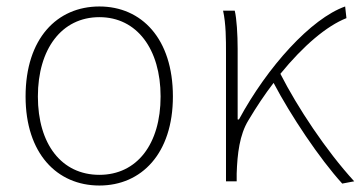

<svg xmlns="http://www.w3.org/2000/svg" viewBox="-20 -560 1114 593"><path d="M287 13C417 13 514 -86 514 -262C514 -441 417 -540 287 -540C156 -540 59 -441 59 -262C59 -86 156 13 287 13ZM287 -20C170 -20 97 -115 97 -262C97 -408 170 -507 287 -507C403 -507 476 -408 476 -262C476 -115 403 -20 287 -20Z M1074 0C987 -95 899 -228 846 -332C917 -419 989 -480 1050 -504L1046 -540C941 -503 806 -354 718 -191H714V-409C714 -453 711 -503 705 -527H669C678 -486 678 -438 678 -396V0H711V-24C713 -85 720 -144 747 -188C772 -230 798 -269 825 -304C878 -203 967 -70 1037 7Z"/></svg>

Font: Kinto Sans Thin
Style: Regular
Weight: 100
Designer: Authors: Ryoko NISHIZUKA  (kana & ideographs); Paul D. Hunt (Latin, Greek & Cyrillic); Wenlong ZHANG  (bopomofo); Sandol
Foundry: Adobe Systems Incorporated, ookami Inc.
Version: Version 0.001